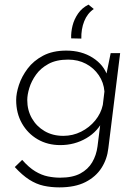

<svg xmlns="http://www.w3.org/2000/svg" viewBox="-20 -621 605 831"><path d="M363 -601 386 -582Q358 -563 344.5 -529Q331 -495 332 -454L288 -455Q287 -482 294 -510Q301 -538 318 -562.5Q335 -587 363 -601ZM237 190Q201 190 169 183Q137 176 106.5 156.5Q76 137 44 102L76 71Q105 104 132.5 120.5Q160 137 187 142.5Q214 148 240 148Q294 148 327.5 130Q361 112 379 81.5Q397 51 402 13L418 -114L428 -105Q405 -53 354 -23Q303 7 241 7Q186 7 143 -18Q100 -43 75 -87Q50 -131 50 -188Q50 -217 62 -253.5Q74 -290 99.5 -324Q125 -358 166.5 -380Q208 -402 267 -402Q333 -402 381.5 -371Q430 -340 446 -290L435 -273L459 -391H500L449 20Q444 67 419.5 105.5Q395 144 350 167Q305 190 237 190ZM275 -363Q224 -363 190 -344.5Q156 -326 136 -298Q116 -270 107 -240.5Q98 -211 98 -188Q98 -144 118 -109Q138 -74 173 -53.5Q208 -33 254 -33Q295 -33 331 -51Q367 -69 392 -99.5Q417 -130 425 -167L432 -225Q429 -264 407.5 -295.5Q386 -327 352 -345Q318 -363 275 -363Z"/></svg>

Font: Josefin Sans Thin Light
Style: Italic
Weight: 300
Italic angle: -7°
Version: Version 2.000